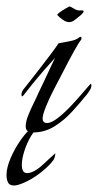

<svg xmlns="http://www.w3.org/2000/svg" viewBox="-34 -404 301 590"><path d="M68 3Q58 3 51.5 -1Q45 -5 45 -16Q45 -30 52.5 -49Q60 -68 69.5 -87Q79 -106 84 -118Q91 -132 101.5 -154.5Q112 -177 121.5 -197.5Q131 -218 135 -226Q121 -211 101.5 -188.5Q82 -166 65 -145Q48 -124 39 -112Q36 -108 34 -108Q32 -108 32 -113Q32 -121 37 -128Q56 -152 79.5 -182Q103 -212 122 -237.5Q141 -263 146 -271Q157 -273 178.5 -277Q200 -281 208 -288Q211 -291 214 -291Q216 -291 216.5 -287.5Q217 -284 214 -280Q208 -273 193 -246Q178 -219 161.5 -186.5Q145 -154 131 -128Q117 -101 107 -76Q97 -51 97 -40Q97 -26 111 -26Q124 -26 144.5 -42Q165 -58 186 -80.5Q207 -103 223 -122Q228 -128 235.5 -136.5Q243 -145 245 -147Q247 -145 247 -140Q246 -133 242 -126.5Q238 -120 234 -115Q213 -89 188 -61.5Q163 -34 133 -15.5Q103 3 68 3ZM179 -336Q169 -336 158.5 -343.5Q148 -351 142 -358Q141 -360 150 -366.5Q159 -373 169.5 -379Q180 -385 181 -384Q189 -380 197 -375.5Q205 -371 214 -372H218Q223 -372 223 -369Q223 -366 216 -359Q207 -352 197.5 -344Q188 -336 179 -336ZM9 166Q-5 166 -9.5 156.5Q-14 147 -14 134Q-14 111 -1 81Q12 51 30.5 25Q49 -1 63 -10H84Q72 -4 60.5 15.5Q49 35 41 59.5Q33 84 33 104Q33 113 36.5 120.5Q40 128 50 128Q55 128 64 125Q81 118 100.5 99.5Q120 81 135 68Q136 67 136 69Q136 72 134 79Q132 86 130 88Q118 105 91.5 126Q65 147 36 159Q19 166 9 166Z"/></svg>

Font: Italianno
Style: Regular
Weight: 400
Designer: Robert E. Leuschke
Foundry: Robert E. Leuschke
Version: Version 1.100; ttfautohint (v1.8.3)